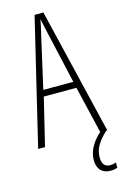

<svg xmlns="http://www.w3.org/2000/svg" viewBox="-138 -773 669 1051"><g transform="rotate(-15 196.0 -248.0)"><path d="M313 132C313 86 335 47 386 0H392L221 -714H171L0 0H39L104 -269H289L352 -2C306 39 278 88 278 138C278 190 306 218 354 218C369 218 383 215 392 212V182C385 185 371 188 358 188C328 188 313 169 313 132ZM215 -596 281 -305H111L177 -597C185 -631 191 -654 196 -683C202 -654 207 -630 215 -596Z"/></g></svg>

Font: Noto Sans Thai Looped ExtraCondensed ExtraLight
Style: Regular
Weight: 200
Width: 2
Designer: Sasikarn Vongin, Ben Mitchell
Foundry: The Fontpad Ltd
Version: Version 1.001